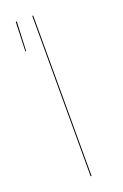

<svg xmlns="http://www.w3.org/2000/svg" viewBox="-135 -723 490 765"><g transform="rotate(-20 109.5 -340.0)"><path d="M40 -680.2H44.4L39.1 -557.1H35.6ZM113.8 -680.2V0H109.9V-680.2Z"/></g></svg>

Font: Fira Sans Compressed Four
Style: Regular
Weight: 100
Width: 1
Designer: Carrois Corporate & Edenspiekermann AG
Foundry: Carrois Corporate GbR & Edenspiekermann AG
Version: Version 4.203;PS 004.203;hotconv 1.0.88;makeotf.lib2.5.64775